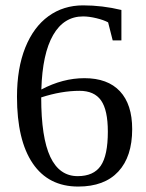

<svg xmlns="http://www.w3.org/2000/svg" viewBox="-20 -682 540 712"><path d="M470.2 -203.1Q470.2 -101.1 418.7 -45.7Q367.2 9.8 270 9.8Q159.7 9.8 101.3 -76.2Q43 -162.1 43 -323.2Q43 -428.7 73.7 -505.4Q104.5 -582 159.9 -622.1Q215.3 -662.1 288.1 -662.1Q359.4 -662.1 430.2 -645V-532.2H397.9L380.9 -599.1Q364.7 -607.9 337.4 -614.5Q310.1 -621.1 288.1 -621.1Q216.8 -621.1 177 -552Q137.2 -482.9 133.3 -350.1Q212.9 -392.1 293 -392.1Q379.4 -392.1 424.8 -343.5Q470.2 -294.9 470.2 -203.1ZM268.1 -28.8Q327.1 -28.8 353.5 -67.1Q379.9 -105.5 379.9 -193.8Q379.9 -273.9 354.7 -309.6Q329.6 -345.2 274.9 -345.2Q208 -345.2 132.8 -320.8Q132.8 -171.9 166.5 -100.3Q200.2 -28.8 268.1 -28.8Z"/></svg>

Font: Times New Roman
Style: Regular
Weight: 400
Designer: Steve Matteson
Foundry: Ascender Corporation
Version: Version 2.00.3